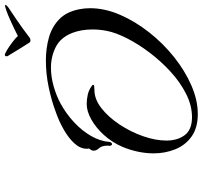

<svg xmlns="http://www.w3.org/2000/svg" viewBox="-42 -762 839 795"><g transform="rotate(-90 377.5 -364.5)"><path d="M547 -764Q553 -764 568.5 -754.5Q584 -745 600.5 -732.5Q617 -720 626 -710Q637 -716 656 -725Q675 -734 695 -743Q715 -752 731 -757.5Q747 -763 751 -763H752Q755 -763 755 -761Q755 -760 751.5 -756Q748 -752 745 -750Q726 -737 694.5 -716Q663 -695 617 -660Q613 -658 608 -658Q601 -658 598 -663Q598 -664 589 -677.5Q580 -691 569.5 -708.5Q559 -726 551 -739Q543 -752 544 -750Q542 -752 542 -756Q542 -764 547 -764ZM303 35Q246 35 210 9.5Q174 -16 157 -58Q140 -100 140 -148Q140 -180 147 -213Q154 -246 167 -277Q185 -319 215 -352.5Q245 -386 279.5 -405.5Q314 -425 344 -425Q364 -425 383.5 -420.5Q403 -416 419 -404Q424 -401 424 -398Q424 -395 417 -394Q410 -393 402 -393Q364 -393 327 -364Q290 -335 259.5 -289Q229 -243 211 -191.5Q193 -140 193 -95Q193 -49 215.5 -19Q238 11 290 11Q338 11 386.5 -13.5Q435 -38 478.5 -78Q522 -118 557.5 -165Q593 -212 616.5 -258.5Q640 -305 647 -341Q653 -371 653 -401Q653 -447 639 -484Q620 -533 580.5 -553Q541 -573 495 -573Q456 -573 416.5 -561.5Q377 -550 346 -533Q304 -510 269 -477.5Q234 -445 212 -407Q190 -369 187 -328Q187 -328 184.5 -324Q182 -320 178 -320Q174 -320 171 -328Q171 -331 171.5 -333.5Q172 -336 172 -338Q172 -362 161.5 -373.5Q151 -385 151 -396Q151 -405 160 -415Q160 -417 159.5 -419.5Q159 -422 159 -424Q159 -451 180.5 -475Q202 -499 237.5 -519.5Q273 -540 314 -554Q356 -570 412 -582Q468 -594 525 -594Q575 -594 619.5 -581.5Q664 -569 695.5 -538.5Q727 -508 737 -454Q739 -444 740 -433Q741 -422 741 -411Q741 -350 714 -287.5Q687 -225 641.5 -167Q596 -109 539 -63.5Q482 -18 421 8.5Q360 35 303 35Z"/></g></svg>

Font: The Nautigal
Style: Bold
Weight: 700
Designer: Robert E. Leuschke
Foundry: Robert E. Leuschke
Version: Version 1.100; ttfautohint (v1.8.3)